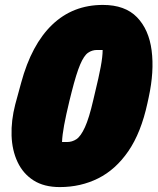

<svg xmlns="http://www.w3.org/2000/svg" viewBox="-20 -740 640 780"><path d="M398 -720Q488 -720 536.5 -670Q585 -620 596 -535Q607 -450 584 -344L579 -321Q553 -201 501.5 -126Q450 -51 379 -15.5Q308 20 223 20Q159 20 116.5 -7Q74 -34 51.5 -81.5Q29 -129 27 -189.5Q25 -250 42 -316L66 -404Q108 -559 192 -639.5Q276 -720 398 -720ZM374 -537Q354 -537 337.5 -525.5Q321 -514 305.5 -477.5Q290 -441 271 -366L262 -330Q248 -272 240.5 -231.5Q233 -191 232 -163H252Q273 -163 290.5 -174.5Q308 -186 325 -223Q342 -260 359 -334L367 -368Q381 -425 389 -467.5Q397 -510 397 -537Z"/></svg>

Font: Recursive Sn Csl St XBk
Style: Italic
Weight: 1000
Italic angle: -15°
Version: Version 1.085;hotconv 1.1.0;makeotfexe 2.6.0; ttfautohint (v